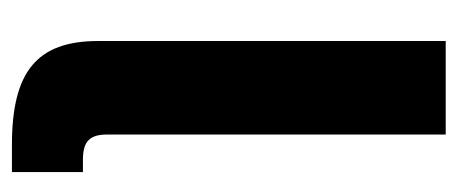

<svg xmlns="http://www.w3.org/2000/svg" viewBox="-243 -525 768 322"><g transform="rotate(90 141.0 -364.0)"><path d="M223.1 0H268.6V-119.1H247.6C217.8 -119.1 205.6 -129.9 205.6 -159.7V-727.5H48.8V-144.5C48.8 -41.5 100.6 0 223.1 0Z"/></g></svg>

Font: Raveo Display
Style: Bold
Weight: 700
Designer: Jakub Foglar, Rasmus Andersson (Inter)
Foundry: Jakubfoglar.com
Version: Version 1.100;Glyphs 3.2.3 (3260)